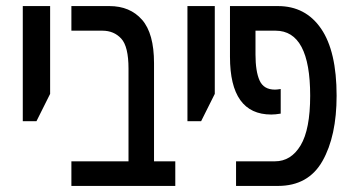

<svg xmlns="http://www.w3.org/2000/svg" viewBox="-20 -612 1168 632"><path d="M100 -213 145 -303V-592H55V-213Z M557 0V-81H487V-404Q487 -502 447.5 -547Q408 -592 340 -592H215V-511H317Q355 -511 379 -485Q403 -459 403 -386V-81H215V0Z M642 -213 687 -303V-592H597V-213Z M895 0Q995 0 1041.5 -82Q1088 -164 1088 -297Q1088 -443 1037 -517.5Q986 -592 895 -592H737V-425Q737 -235 873 -235Q886 -235 904 -238V-319Q892 -317 885 -317Q848 -317 834.5 -347Q821 -377 821 -433V-511H887Q1001 -511 1001 -297Q1001 -186 969.5 -133.5Q938 -81 885 -81H757V0Z"/></svg>

Font: Noto Sans Hebrew Extra Condensed
Style: Regular
Weight: 400
Width: 2
Designer: Monotype Design Team
Foundry: Monotype Imaging Inc.
Version: 1.000